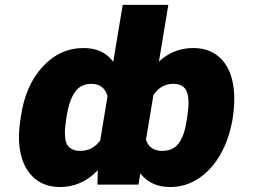

<svg xmlns="http://www.w3.org/2000/svg" viewBox="-20 -747 1026 777"><path d="M922.6 -275.6 921.2 -265.6Q907.7 -185 872.3 -122.7Q837 -60.4 784.3 -25.2Q731.5 9.9 669 9.9Q590.2 9.9 547.9 -45.5L540.5 0H374.3L375.7 -57.9Q310.7 9.9 223 9.9Q160.9 9.9 119.9 -25.2Q78.8 -60.4 64.3 -122.7Q49.7 -185 63.2 -265.6L64.6 -275.6Q82.4 -400.6 152.2 -476.6Q221.9 -552.6 318.2 -552.6Q397.7 -552.6 438.2 -496.8L476.6 -727.3H661.2L623.2 -497.9Q682.5 -552.6 761.4 -552.6Q824.2 -552.6 864.9 -518.1Q905.5 -483.7 920.1 -421.3Q934.7 -359 922.6 -275.6ZM736.5 -265.6 737.9 -275.6Q748.6 -341.3 736.5 -374.5Q724.4 -407.7 681.8 -407.7Q631 -407.7 600.9 -362.6L570.7 -181.8Q585.2 -136.4 637.1 -136.4Q661.6 -136.4 679.5 -146.1Q697.4 -155.9 708.5 -174.7Q719.5 -193.5 725.9 -214.8Q732.2 -236.2 736.5 -265.6ZM249.3 -275.6 247.9 -265.6Q244.3 -241.1 243.1 -224.4Q241.8 -207.7 243.8 -189.6Q245.7 -171.5 252.1 -160.9Q258.5 -150.2 271.7 -143.3Q284.8 -136.4 304.7 -136.4Q356.2 -136.4 385.7 -179.3L415.1 -357.6Q401.6 -407.7 349.4 -407.7Q306.5 -407.7 283.2 -374.3Q259.9 -340.9 249.3 -275.6Z"/></svg>

Font: Karasuma Gothic
Style: Italic
Weight: 900
Italic angle: -9.39999°
Designer: Rasmus Andersson / Ryoko Nishizuka
Foundry: Genbu
Version: Version 1.00